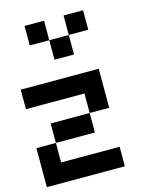

<svg xmlns="http://www.w3.org/2000/svg" viewBox="-120 -976 739 951"><g transform="rotate(-15 250.0 -500.0)"><path d="M0 -100V-300H100V-200H400V-100ZM0 -500V-600H400V-400H300V-500ZM100 -300V-400H300V-300ZM100 -800V-900H200V-800ZM200 -700V-800H300V-700ZM300 -800V-900H400V-800Z"/></g></svg>

Font: GalmuriMono9 Regular
Style: Regular
Weight: 400
Designer: Lee Minseo (quiple)
Version: Version 2.399;hotconv 1.1.1;makeotfexe 2.6.0 DEVELOPMENT